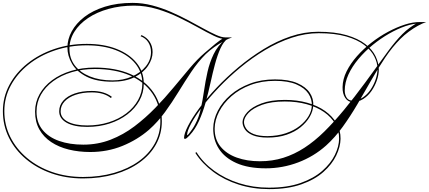

<svg xmlns="http://www.w3.org/2000/svg" viewBox="-67 -957 2972 1330"><path d="M1797 353Q1685 353 1586 321.5Q1487 290 1410 233Q1333 176 1286 102L1294 97Q1340 170 1416 225.5Q1492 281 1589 312Q1686 343 1796 343Q1924 343 2015.5 310.5Q2107 278 2165.5 226.5Q2224 175 2252.5 116.5Q2281 58 2282 5Q2283 -51 2255.5 -98.5Q2228 -146 2177.5 -181Q2127 -216 2058 -235Q1989 -254 1906 -254Q1811 -254 1748.5 -231Q1686 -208 1655 -175.5Q1624 -143 1623 -113Q1623 -89 1638.5 -66Q1654 -43 1690 -28.5Q1726 -14 1786 -14Q1857 -15 1913 -34Q1969 -53 2008.5 -84Q2048 -115 2070 -152Q2092 -189 2093 -226Q2095 -270 2069 -309Q2043 -348 1986 -372.5Q1929 -397 1838 -397Q1744 -397 1667.5 -368Q1591 -339 1536 -290.5Q1481 -242 1451 -184Q1421 -126 1420 -68Q1419 8 1460.5 58.5Q1502 109 1573 134.5Q1644 160 1733 160Q1820 160 1896 136Q1972 112 2042 66.5Q2112 21 2179.5 -45.5Q2247 -112 2317 -197Q2387 -282 2462.5 -384.5Q2538 -487 2623 -605Q2673 -673 2719.5 -720Q2766 -767 2833 -804H2885Q2860 -796 2828 -778.5Q2796 -761 2764.5 -737.5Q2733 -714 2707 -688Q2651 -632 2601 -557.5Q2551 -483 2504 -400Q2457 -317 2408.5 -234.5Q2360 -152 2307 -78.5Q2254 -5 2192 51Q2107 127 1998.5 168Q1890 209 1774 209Q1652 209 1570.5 172.5Q1489 136 1449 73Q1409 10 1410 -68Q1411 -130 1442 -190Q1473 -250 1529.5 -299Q1586 -348 1664 -377.5Q1742 -407 1838 -407Q1933 -407 1992.5 -381Q2052 -355 2079 -314Q2106 -273 2103 -226Q2101 -187 2078.5 -148Q2056 -109 2015.5 -76Q1975 -43 1917.5 -23.5Q1860 -4 1787 -4Q1723 -4 1684.5 -20Q1646 -36 1629.5 -61Q1613 -86 1613 -112Q1614 -145 1646.5 -180.5Q1679 -216 1744 -240.5Q1809 -265 1907 -265Q1991 -265 2062 -245Q2133 -225 2184.5 -188.5Q2236 -152 2264.5 -103Q2293 -54 2292 5Q2291 60 2262 120.5Q2233 181 2173.5 234Q2114 287 2020.5 320Q1927 353 1797 353ZM508 279Q390 279 289 243.5Q188 208 112.5 144.5Q37 81 -5 -3.5Q-47 -88 -47 -187Q-47 -284 -2 -368.5Q43 -453 123 -517Q203 -581 308 -617Q413 -653 534 -653Q652 -653 740.5 -618Q829 -583 879 -521.5Q929 -460 929 -378Q929 -315 899 -260.5Q869 -206 815.5 -165Q762 -124 691 -101Q620 -78 537 -78Q446 -78 394.5 -107Q343 -136 343 -186Q343 -228 371.5 -260Q400 -292 451 -309.5Q502 -327 569 -327Q655 -327 708 -286L701 -278Q653 -317 569 -317Q505 -317 456.5 -300.5Q408 -284 380.5 -254.5Q353 -225 353 -186Q353 -140 402.5 -114Q452 -88 537 -88Q617 -88 686.5 -110Q756 -132 808 -171.5Q860 -211 889.5 -264Q919 -317 919 -378Q919 -457 870.5 -516.5Q822 -576 735.5 -609.5Q649 -643 534 -643Q416 -643 312 -607.5Q208 -572 130 -509.5Q52 -447 7.5 -364.5Q-37 -282 -37 -187Q-37 -91 4.5 -8Q46 75 120.5 137.5Q195 200 294 234.5Q393 269 508 269Q625 269 723.5 240.5Q822 212 893.5 160.5Q965 109 1004.5 38.5Q1044 -32 1044 -117Q1044 -229 988.5 -310Q933 -391 831.5 -435Q730 -479 590 -479Q503 -479 429.5 -457Q356 -435 301 -394.5Q246 -354 216 -300.5Q186 -247 186 -184Q186 -108 228 -57Q270 -6 343 19.5Q416 45 510 45Q611 45 699.5 10.5Q788 -24 864.5 -82Q941 -140 1008.5 -209.5Q1076 -279 1135.5 -351Q1195 -423 1248 -485.5Q1301 -548 1350 -590Q1391 -625 1424.5 -653Q1458 -681 1490 -698H1541Q1516 -690 1483 -672Q1450 -654 1417 -630.5Q1384 -607 1358 -582Q1304 -528 1258.5 -460Q1213 -392 1169 -320Q1125 -248 1075.5 -180Q1026 -112 965 -58Q884 12 780.5 54Q677 96 558 96Q479 96 409.5 79Q340 62 287.5 27Q235 -8 205.5 -60.5Q176 -113 176 -184Q176 -249 207 -304.5Q238 -360 294 -401.5Q350 -443 425.5 -466Q501 -489 590 -489Q733 -489 837 -443.5Q941 -398 997.5 -314.5Q1054 -231 1054 -117Q1054 -30 1014 42.5Q974 115 900.5 168Q827 221 727.5 250Q628 279 508 279ZM711 -391Q602 -391 533.5 -425.5Q465 -460 432.5 -514.5Q400 -569 400 -628Q400 -685 430 -740Q460 -795 517.5 -839.5Q575 -884 659.5 -910.5Q744 -937 852 -937Q920 -937 987 -919.5Q1054 -902 1117 -874.5Q1180 -847 1237 -816.5Q1294 -786 1343 -759Q1392 -732 1430 -715Q1468 -698 1493 -698V-687Q1462 -686 1413.5 -709.5Q1365 -733 1303.5 -767.5Q1242 -802 1170.5 -836.5Q1099 -871 1020.5 -894.5Q942 -918 861 -918Q767 -918 685.5 -895.5Q604 -873 543 -832Q482 -791 448 -736.5Q414 -682 414 -619Q414 -553 451 -504Q488 -455 555.5 -427.5Q623 -400 712 -400Q786 -400 846.5 -426.5Q907 -453 943 -497.5Q979 -542 979 -596Q979 -634 960.5 -663.5Q942 -693 907 -706L913 -714Q950 -698 970 -667.5Q990 -637 990 -596Q990 -548 958 -500.5Q926 -453 864 -422Q802 -391 711 -391ZM1215 5Q1208 5 1208 -2Q1208 -31 1235.5 -85Q1263 -139 1313.5 -207.5Q1364 -276 1433 -349Q1502 -422 1584.5 -491Q1667 -560 1758 -616Q1849 -672 1945 -704.5Q2041 -737 2137 -737L2141 -727Q2048 -727 1953.5 -695.5Q1859 -664 1769.5 -610.5Q1680 -557 1599 -490Q1518 -423 1450.5 -352.5Q1383 -282 1333.5 -216.5Q1284 -151 1256.5 -100Q1229 -49 1229 -22Q1229 -20 1230 -20Q1233 -20 1243 -32.5Q1253 -45 1265 -62.5Q1277 -80 1285 -96Q1311 -144 1324 -204Q1337 -264 1346.5 -329.5Q1356 -395 1370.5 -459.5Q1385 -524 1413 -582Q1441 -640 1493 -684L1511 -690Q1481 -668 1460 -621.5Q1439 -575 1422.5 -513.5Q1406 -452 1391 -383Q1376 -314 1357 -246Q1338 -178 1311.5 -119.5Q1285 -61 1247 -20Q1224 5 1215 5ZM2375 -250Q2344 -250 2324.5 -279Q2305 -308 2306 -354Q2307 -409 2334 -463Q2361 -517 2405.5 -567.5Q2450 -618 2506 -661.5Q2562 -705 2622 -737Q2682 -769 2738.5 -787Q2795 -805 2841 -804V-794Q2797 -795 2741.5 -776Q2686 -757 2627.5 -723.5Q2569 -690 2514.5 -645.5Q2460 -601 2416 -548.5Q2372 -496 2346.5 -440.5Q2321 -385 2321 -329Q2321 -302 2334 -281Q2347 -260 2375 -260Q2414 -260 2446 -281.5Q2478 -303 2500.5 -336.5Q2523 -370 2535.5 -408Q2548 -446 2548 -480Q2548 -522 2526 -565.5Q2504 -609 2456.5 -645.5Q2409 -682 2331 -704.5Q2253 -727 2141 -727L2137 -737Q2253 -737 2333.5 -713.5Q2414 -690 2463.5 -651.5Q2513 -613 2535 -566.5Q2557 -520 2557 -475Q2557 -439 2543.5 -400Q2530 -361 2506.5 -327Q2483 -293 2449.5 -271.5Q2416 -250 2375 -250Z"/></svg>

Font: Ballet
Style: Regular
Weight: 400
Designer: Maximiliano R. Sproviero
Foundry: Omnibus-Type
Version: Version 1.100